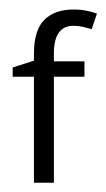

<svg xmlns="http://www.w3.org/2000/svg" viewBox="-20 -394 229 414"><path d="M162.1 -228.5H96.2V0H53.2V-228.5H7.3V-248.5L53.2 -263.2V-278.3Q53.2 -329.1 75.7 -351.3Q98.1 -373.5 138.2 -373.5Q153.8 -373.5 166.7 -370.8Q179.7 -368.2 189 -364.7L177.7 -331.1Q169.9 -333.5 159.7 -335.9Q149.4 -338.4 138.7 -338.4Q96.2 -338.4 96.2 -278.8V-261.7H162.1Z"/></svg>

Font: NotoSansOldHungarianUI
Style: Regular
Weight: 400
Designer: Monotype Design Team
Foundry: Monotype Imaging Inc.
Version: Version 1001.000; ttfautohint (v1.8.4.7-5d5b)